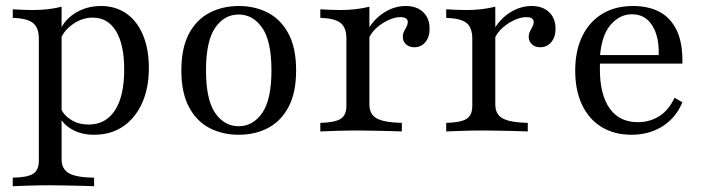

<svg xmlns="http://www.w3.org/2000/svg" viewBox="-20 -447 2400 653"><path d="M23.4 186.3V157.3Q73.4 156.5 92.7 144Q112.1 131.5 112.1 99.2V-315.3Q112.1 -353.2 91.9 -369Q71.8 -384.7 23.4 -386.3V-415.3Q38.7 -414.5 55.6 -413.7Q72.6 -412.9 90.3 -412.9Q146.8 -412.9 189.5 -424.2V94.4Q189.5 128.2 214.5 142.3Q239.5 156.5 300 157.3V186.3Q286.3 185.5 261.7 185.1Q237.1 184.7 208.1 183.9Q179 183.1 151.6 183.1Q112.9 183.1 77 184.3Q41.1 185.5 23.4 186.3ZM300 11.3Q257.3 11.3 225.4 -6.5Q193.5 -24.2 181.5 -53.2L186.3 -79Q197.6 -54 223 -38.7Q248.4 -23.4 281.5 -23.4Q339.5 -23.4 371 -71.8Q402.4 -120.2 402.4 -210.5Q402.4 -295.2 374.6 -341.1Q346.8 -387.1 295.2 -387.1Q259.7 -387.1 227.8 -364.9Q196 -342.7 183.1 -308.1L179.8 -330.6Q191.9 -373.4 231.9 -400Q271.8 -426.6 323.4 -426.6Q373.4 -426.6 410.1 -400.8Q446.8 -375 466.5 -327.4Q486.3 -279.8 486.3 -216.1Q486.3 -146.8 462.9 -95.6Q439.5 -44.4 398 -16.5Q356.5 11.3 300 11.3Z M791.9 11.3Q736.3 11.3 692.3 -11.7Q648.4 -34.7 622.6 -83.1Q596.8 -131.5 596.8 -207.3Q596.8 -283.9 622.6 -332.3Q648.4 -380.6 692.7 -403.6Q737.1 -426.6 791.9 -426.6Q847.6 -426.6 891.5 -403.6Q935.5 -380.6 961.3 -332.3Q987.1 -283.9 987.1 -207.3Q987.1 -131.5 961.3 -83.1Q935.5 -34.7 891.5 -11.7Q847.6 11.3 791.9 11.3ZM791.9 -17.7Q840.3 -17.7 871.8 -62.9Q903.2 -108.1 903.2 -207.3Q903.2 -307.3 871.8 -352.4Q840.3 -397.6 791.9 -397.6Q742.7 -397.6 711.7 -352.4Q680.6 -307.3 680.6 -207.3Q680.6 -108.1 711.7 -62.9Q742.7 -17.7 791.9 -17.7Z M1069.4 0V-29Q1120.2 -30.6 1139.1 -43.1Q1158.1 -55.6 1158.1 -87.1V-315.3Q1158.1 -353.2 1138.3 -369Q1118.5 -384.7 1069.4 -386.3V-415.3Q1086.3 -414.5 1102.8 -413.7Q1119.4 -412.9 1137.9 -412.9Q1191.1 -412.9 1236.3 -424.2V-91.9Q1236.3 -58.1 1261.3 -44.4Q1286.3 -30.6 1346.8 -29V0Q1332.3 -0.8 1307.7 -1.2Q1283.1 -1.6 1254.4 -2.4Q1225.8 -3.2 1198.4 -3.2Q1159.7 -3.2 1123.8 -2Q1087.9 -0.8 1069.4 0ZM1388.7 -286.3Q1371.8 -286.3 1360.9 -296.4Q1350 -306.5 1350 -321.8Q1350 -332.3 1354.4 -340.7Q1358.9 -349.2 1362.9 -356.9Q1366.9 -364.5 1366.9 -371.8Q1366.9 -388.7 1341.9 -388.7Q1322.6 -388.7 1300.8 -378.6Q1279 -368.5 1260.9 -352.4Q1242.7 -336.3 1233.9 -315.3L1231.5 -346.8Q1254 -384.7 1288.3 -405.6Q1322.6 -426.6 1359.7 -426.6Q1397.6 -426.6 1419.4 -405.6Q1441.1 -384.7 1441.1 -349.2Q1441.1 -321 1426.6 -303.6Q1412.1 -286.3 1388.7 -286.3Z M1497.6 0V-29Q1548.4 -30.6 1567.3 -43.1Q1586.3 -55.6 1586.3 -87.1V-315.3Q1586.3 -353.2 1566.5 -369Q1546.8 -384.7 1497.6 -386.3V-415.3Q1514.5 -414.5 1531 -413.7Q1547.6 -412.9 1566.1 -412.9Q1619.4 -412.9 1664.5 -424.2V-91.9Q1664.5 -58.1 1689.5 -44.4Q1714.5 -30.6 1775 -29V0Q1760.5 -0.8 1735.9 -1.2Q1711.3 -1.6 1682.7 -2.4Q1654 -3.2 1626.6 -3.2Q1587.9 -3.2 1552 -2Q1516.1 -0.8 1497.6 0ZM1816.9 -286.3Q1800 -286.3 1789.1 -296.4Q1778.2 -306.5 1778.2 -321.8Q1778.2 -332.3 1782.7 -340.7Q1787.1 -349.2 1791.1 -356.9Q1795.2 -364.5 1795.2 -371.8Q1795.2 -388.7 1770.2 -388.7Q1750.8 -388.7 1729 -378.6Q1707.3 -368.5 1689.1 -352.4Q1671 -336.3 1662.1 -315.3L1659.7 -346.8Q1682.3 -384.7 1716.5 -405.6Q1750.8 -426.6 1787.9 -426.6Q1825.8 -426.6 1847.6 -405.6Q1869.4 -384.7 1869.4 -349.2Q1869.4 -321 1854.8 -303.6Q1840.3 -286.3 1816.9 -286.3Z M2127.4 11.3Q2069.4 11.3 2026.2 -14.9Q1983.1 -41.1 1959.7 -90.3Q1936.3 -139.5 1936.3 -206.5Q1936.3 -274.2 1960.1 -323.4Q1983.9 -372.6 2027.8 -399.6Q2071.8 -426.6 2133.1 -426.6Q2185.5 -426.6 2223.4 -406.5Q2261.3 -386.3 2281.9 -343.1Q2302.4 -300 2300.8 -230.6H1987.9L1987.1 -259.7H2220.2Q2221.8 -299.2 2212.1 -330.2Q2202.4 -361.3 2181.9 -379.8Q2161.3 -398.4 2129 -398.4Q2087.9 -398.4 2056.9 -362.9Q2025.8 -327.4 2020.2 -252.4L2021.8 -250.8Q2021 -241.9 2020.6 -232.3Q2020.2 -222.6 2020.2 -212.1Q2020.2 -125.8 2053.2 -78.6Q2086.3 -31.5 2149.2 -31.5Q2189.5 -31.5 2221.8 -51.6Q2254 -71.8 2274.2 -114.5L2300.8 -99.2Q2279.8 -47.6 2234.3 -18.1Q2188.7 11.3 2127.4 11.3Z"/></svg>

Font: Playfair
Style: Regular
Weight: 400
Designer: Claus Eggers Sørensen
Foundry: Claus Eggers Sørensen
Version: Version 2.001;gftools[0.9.30]